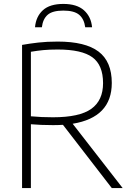

<svg xmlns="http://www.w3.org/2000/svg" viewBox="-20 -959 678 979"><path d="M92.5 0V-730Q131.5 -737 175 -742Q218.5 -747 274.5 -747Q415 -747 482.5 -696Q550 -645 550 -536Q550 -360.5 350.5 -328L605.5 0H550L301 -322.5Q277 -321 250.5 -321Q216 -321 190.2 -322.2Q164.5 -323.5 137.5 -325.5V0ZM250 -361Q385.5 -361 445.5 -404Q505.5 -447 505.5 -535Q505.5 -627 451.2 -666.8Q397 -706.5 274.5 -706.5Q231.5 -706.5 200.5 -703.5Q169.5 -700.5 137.5 -695V-366Q169.5 -363.5 192.8 -362.2Q216 -361 250 -361ZM158.5 -820Q163.5 -875 198.8 -907Q234 -939 303 -939Q372 -939 408.2 -906.5Q444.5 -874 449.5 -820H414.5Q409 -862 383.8 -883.5Q358.5 -905 303 -905Q247.5 -905 223 -883.5Q198.5 -862 193.5 -820Z"/></svg>

Font: Encode Sans XLt
Style: Regular
Weight: 200
Designer: Multiple Designers
Foundry: Impallari Type
Version: Version 3.002; ttfautohint (v1.8.3) -l 8 -r 50 -G 200 -x 14 